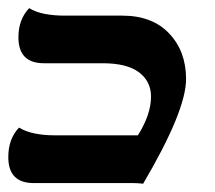

<svg xmlns="http://www.w3.org/2000/svg" viewBox="-20 -443 518 463"><path d="M325.2 0Q312.5 -1.5 301.8 -1.5H61.5Q0 -1.5 0 -64Q0 -108.4 25.9 -135.3Q42 -125.5 64 -121.1Q85.9 -116.7 110.8 -116.7H312.5Q344.2 -167 344.2 -210Q344.2 -246.6 315.2 -268.6Q286.1 -290.5 227.1 -290.5H85.9Q24.4 -290.5 24.4 -353Q24.4 -396 50.3 -423.3Q66.4 -413.6 88.4 -409.4Q110.4 -405.3 135.3 -405.3H274.9Q347.2 -405.3 387.9 -362.3Q428.7 -319.3 428.7 -252.4Q428.7 -175.8 325.2 0Z"/></svg>

Font: ALMAS
Style: Bold
Weight: 700
Designer: ALMAS Font/ by Husham Jawad Kadhim, derived from the Bainsely font by/ Paul James MIller
Foundry: High-Logic / Made with FontCreator
Version: Version 1.411;September 19, 2021;FontCreator 14.0.0.2814 32-